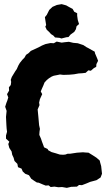

<svg xmlns="http://www.w3.org/2000/svg" viewBox="-20 -887 524 928"><path d="M303 21 280 17 262 18 243 15 225 17 215 9 201 10 188 5 167 -4 158 -5 144 -14 131 -23 120 -40 102 -47 90 -58 84 -72 67 -79 64 -95 50 -109 46 -124 39 -139 36 -155 25 -172 20 -191 25 -202 9 -217V-232L14 -250L12 -266L11 -281L9 -322L12 -351L5 -371L11 -390L15 -400L20 -416L14 -432L24 -449L23 -465L32 -476L34 -491L32 -501L37 -515L54 -543L61 -553L69 -571L76 -583L88 -598L98 -608L106 -622L118 -630L129 -641L151 -651L166 -658L183 -667L200 -674L224 -679L240 -678L254 -686L278 -681L293 -683L313 -685L334 -680L356 -678L383 -669L398 -659L406 -655L438 -637L439 -630L450 -604L454 -593L446 -577L445 -564L434 -558L419 -545L407 -547L394 -535L377 -533L360 -532L338 -528L316 -526L286 -525L270 -527L256 -524L240 -521L230 -517L217 -509L206 -500L195 -488L190 -475L182 -457L177 -445L184 -432L173 -408L169 -391L171 -379L162 -358L165 -327L166 -316L169 -282L173 -264L171 -251L170 -235L178 -217L183 -202L188 -189L193 -175L210 -167L213 -161L229 -152L250 -146L269 -140L285 -139L296 -140L307 -144H319L352 -149L381 -151L392 -150L408 -149L429 -136L446 -125L462 -111L464 -102L469 -84L470 -75L473 -47L466 -29L446 -16L416 -8L397 0L376 8L362 7L352 15L324 16ZM277 -701 268 -704 246 -706 238 -715 227 -722 216 -734 206 -743 199 -758 203 -766 199 -791 197 -804 206 -815 218 -839 234 -854 255 -863 278 -867 300 -861 314 -853 331 -844 339 -830 353 -823V-811L356 -790L362 -771L350 -760L347 -746L339 -733L321 -720L311 -708L301 -707Z"/></svg>

Font: Winky Rough
Style: Bold
Weight: 700
Designer: Simon Atzbach
Foundry: typofactur
Version: Version 1.206; ttfautohint (v1.8.4.7-5d5b)